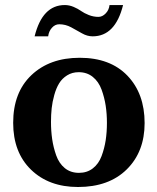

<svg xmlns="http://www.w3.org/2000/svg" viewBox="-20 -729 623 761"><path d="M553.2 -241.2Q553.2 -127.4 482.4 -57.6Q411.6 12.2 289.1 12.2Q173.8 12.2 103 -56.4Q32.2 -125 32.2 -242.2Q32.2 -362.8 104.7 -431.4Q177.2 -500 295.9 -500Q417 -500 485.1 -429Q553.2 -357.9 553.2 -241.2ZM403.8 -242.2Q403.8 -277.8 398.9 -310.1Q394 -342.3 382.6 -373.8Q371.1 -405.3 347.9 -424.1Q324.7 -442.9 292 -442.9Q266.1 -442.9 246.1 -430.4Q226.1 -418 214.4 -398.7Q202.6 -379.4 195.1 -352.3Q187.5 -325.2 184.8 -299.8Q182.1 -274.4 182.1 -246.1Q182.1 -209.5 186.8 -177.5Q191.4 -145.5 202.6 -113.5Q213.9 -81.5 236.8 -62.7Q259.8 -43.9 293 -43.9Q325.2 -43.9 348.1 -61.8Q371.1 -79.6 382.6 -110.4Q394 -141.1 398.9 -173.1Q403.8 -205.1 403.8 -242.2ZM467.8 -709Q437 -585 347.2 -585Q325.7 -585 304.9 -596.9Q284.2 -608.9 262 -620.8Q239.7 -632.8 214.8 -632.8Q198.2 -632.8 185.8 -618.9Q173.3 -605 170.9 -585H117.2Q147.9 -709 236.8 -709Q254.4 -709 271.7 -701.7Q289.1 -694.3 301.3 -685.5Q313.5 -676.8 332 -669.4Q350.6 -662.1 370.1 -662.1Q385.7 -662.1 398.9 -675.8Q412.1 -689.5 414.1 -709Z"/></svg>

Font: Veleka
Style: Bold
Weight: 700
Designer: Stefan Peev, Context Ltd, 2016; SIL International, 1997-2014.
Foundry: Stefan Peev, Context Ltd, 2016
Version: Version 1.000